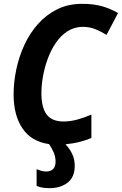

<svg xmlns="http://www.w3.org/2000/svg" viewBox="-20 -745 636 1002"><path d="M239 237Q217 237 200.5 234Q184 231 171 225V138Q183 143 195.5 146.5Q208 150 220 150Q270 150 270 98Q270 75 261 52.5Q252 30 236 7Q144 -6 97.5 -74.5Q51 -143 51 -252Q51 -316 65 -382.5Q79 -449 107 -510Q135 -571 178 -619.5Q221 -668 278.5 -696.5Q336 -725 409 -725Q467 -725 510.5 -713Q554 -701 596 -677L536 -563Q507 -581 477 -593Q447 -605 410 -605Q366 -604 331 -581Q296 -558 270.5 -520Q245 -482 228.5 -436.5Q212 -391 204 -344.5Q196 -298 196 -259Q196 -184 223.5 -147.5Q251 -111 311 -111Q347 -111 383.5 -121Q420 -131 457 -147V-25Q432 -14 397.5 -5Q363 4 322 8Q343 30 356.5 58Q370 86 370 120Q370 180 332.5 208.5Q295 237 239 237Z"/></svg>

Font: Noto Sans SemiCondensed
Style: Bold Italic
Weight: 700
Width: 4
Italic angle: -12°
Designer: Monotype Design Team
Foundry: Monotype Imaging Inc.
Version: Version 2.013; ttfautohint (v1.8.4.7-5d5b)